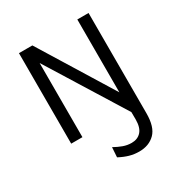

<svg xmlns="http://www.w3.org/2000/svg" viewBox="-200 -768 1084 1154"><g transform="rotate(-30 342.0 -191.0)"><path d="M432 246Q397 246 364.5 236.8Q332 227.5 297.5 209L302 141Q331.5 157.5 359.8 167.8Q388 178 418 178Q459.5 178 484 151Q508.5 124 508.5 67L506.5 -180H583V68Q583 163 541.2 204.5Q499.5 246 432 246ZM100 -628H193L512 -111H505V-628H583V0L560.5 101L166 -534H178V0H100Z"/></g></svg>

Font: Karla
Style: Regular
Weight: 400
Designer: Jonathan Pinhorn
Version: Version 2.004;gftools[0.9.33]